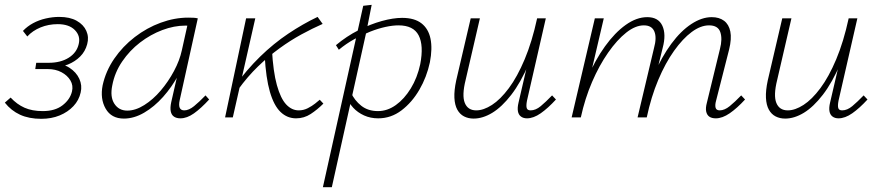

<svg xmlns="http://www.w3.org/2000/svg" viewBox="-29 -486 3639 795"><path d="M142 6Q91 6 54 -11Q17 -28 -9 -61L15 -82Q41 -54 72.5 -40Q104 -26 148 -26Q199 -26 230 -50Q261 -74 269 -107Q275 -132 262.5 -153Q250 -174 225.5 -187Q201 -200 169 -200H117L121 -226H173Q222 -226 255.5 -247Q289 -268 297 -304Q305 -337 281 -361.5Q257 -386 210 -386Q172 -386 139 -372.5Q106 -359 84 -335L66 -358Q84 -377 108 -390Q132 -403 160.5 -409.5Q189 -416 216 -416Q260 -416 288.5 -400Q317 -384 328.5 -358Q340 -332 332 -303Q324 -273 303 -252Q282 -231 252.5 -219Q223 -207 186 -207L188 -224Q230 -224 258.5 -205.5Q287 -187 299.5 -159.5Q312 -132 305 -103Q298 -71 275 -46.5Q252 -22 218 -8Q184 6 142 6Z M484 5Q432 5 408.5 -36Q385 -77 396 -133Q409 -192 444 -243Q479 -294 529 -332.5Q579 -371 636.5 -392Q694 -413 750 -413Q762 -413 772 -412.5Q782 -412 790 -410L715 -71Q706 -29 734 -29Q753 -29 774.5 -46.5Q796 -64 822 -91L837 -74Q803 -37 774 -16.5Q745 4 718 4Q702 4 691.5 -3Q681 -10 678 -25Q675 -40 680 -63L721 -243L748 -277Q737 -226 710 -176Q683 -126 646.5 -85Q610 -44 568 -19.5Q526 5 484 5ZM498 -28Q532 -28 568.5 -51Q605 -74 636.5 -111Q668 -148 691.5 -192Q715 -236 724 -278L750 -395L770 -378Q765 -379 756 -379.5Q747 -380 739 -380Q692 -380 643 -361.5Q594 -343 551 -310Q508 -277 477 -231.5Q446 -186 436 -133Q426 -85 444.5 -56.5Q463 -28 498 -28Z M957 -115 940 -125Q992 -197 1048 -251.5Q1104 -306 1164.5 -346.5Q1225 -387 1286 -416L1307 -387Q1264 -368 1219 -343.5Q1174 -319 1128.5 -286Q1083 -253 1039.5 -211Q996 -169 957 -115ZM903 0 990 -410H1028L935 0ZM1197 4Q1160 4 1132.5 -22.5Q1105 -49 1088.5 -106Q1072 -163 1067 -255L1097 -281Q1102 -189 1117.5 -133.5Q1133 -78 1156 -53.5Q1179 -29 1208 -29Q1228 -29 1245.5 -38Q1263 -47 1275.5 -57Q1288 -67 1295 -73L1310 -57Q1285 -32 1257.5 -14Q1230 4 1197 4Z M1308 289 1475 -462 1510 -466 1487 -350 1345 289ZM1537 4Q1505 4 1478.5 -8Q1452 -20 1433.5 -40Q1415 -60 1406 -86L1424 -103Q1439 -70 1467 -48Q1495 -26 1536 -26Q1575 -26 1610 -51Q1645 -76 1672 -120Q1699 -164 1711 -220Q1726 -298 1704.5 -339.5Q1683 -381 1621 -381Q1597 -381 1567 -374.5Q1537 -368 1504 -355Q1471 -342 1437.5 -323.5Q1404 -305 1374 -280L1362 -299Q1406 -336 1455.5 -361Q1505 -386 1552 -399Q1599 -412 1636 -412Q1687 -412 1716 -389.5Q1745 -367 1753.5 -326Q1762 -285 1751 -228Q1738 -167 1707.5 -114.5Q1677 -62 1633.5 -29Q1590 4 1537 4Z M1932 5Q1910 5 1892.5 -4Q1875 -13 1864.5 -32Q1854 -51 1852.5 -81Q1851 -111 1860 -153L1920 -410H1958L1899 -155Q1883 -91 1895.5 -60Q1908 -29 1943 -29Q1973 -29 2008 -51.5Q2043 -74 2078 -121Q2113 -168 2143.5 -240.5Q2174 -313 2195 -410H2219Q2195 -302 2161 -223Q2127 -144 2088 -93.5Q2049 -43 2009.5 -19Q1970 5 1932 5ZM2153 4Q2138 4 2128 -3.5Q2118 -11 2115.5 -25.5Q2113 -40 2118 -61L2199 -410H2231L2153 -69Q2149 -48 2152 -38.5Q2155 -29 2168 -29Q2189 -29 2210 -46.5Q2231 -64 2257 -91L2273 -74Q2240 -38 2210 -17Q2180 4 2153 4Z M2935 4Q2918 4 2908 -3Q2898 -10 2895 -24.5Q2892 -39 2898 -61L2952 -283Q2963 -325 2953.5 -353Q2944 -381 2907 -381Q2872 -381 2835 -353.5Q2798 -326 2762 -275.5Q2726 -225 2696.5 -155Q2667 -85 2649 0H2621Q2643 -97 2677 -174Q2711 -251 2750.5 -304.5Q2790 -358 2833.5 -386.5Q2877 -415 2918 -415Q2949 -415 2969 -400Q2989 -385 2995 -355.5Q3001 -326 2990 -281L2936 -69Q2931 -51 2934 -40Q2937 -29 2951 -29Q2971 -29 2992.5 -46.5Q3014 -64 3040 -91L3056 -74Q3023 -38 2992.5 -17Q2962 4 2935 4ZM2338 0 2434 -410H2471L2375 0ZM2350 0Q2370 -86 2402.5 -161.5Q2435 -237 2476 -294Q2517 -351 2562 -383Q2607 -415 2651 -415Q2697 -415 2713.5 -379.5Q2730 -344 2715 -288L2644 0H2611L2679 -287Q2691 -330 2680.5 -355.5Q2670 -381 2637 -381Q2602 -381 2564 -351Q2526 -321 2489 -268Q2452 -215 2422.5 -146.5Q2393 -78 2376 0Z M3222 5Q3200 5 3182.5 -4Q3165 -13 3154.5 -32Q3144 -51 3142.5 -81Q3141 -111 3150 -153L3210 -410H3248L3189 -155Q3173 -91 3185.5 -60Q3198 -29 3233 -29Q3263 -29 3298 -51.5Q3333 -74 3368 -121Q3403 -168 3433.5 -240.5Q3464 -313 3485 -410H3509Q3485 -302 3451 -223Q3417 -144 3378 -93.5Q3339 -43 3299.5 -19Q3260 5 3222 5ZM3443 4Q3428 4 3418 -3.5Q3408 -11 3405.5 -25.5Q3403 -40 3408 -61L3489 -410H3521L3443 -69Q3439 -48 3442 -38.5Q3445 -29 3458 -29Q3479 -29 3500 -46.5Q3521 -64 3547 -91L3563 -74Q3530 -38 3500 -17Q3470 4 3443 4Z"/></svg>

Font: Ysabeau ExtraLight
Style: Italic
Weight: 250
Italic angle: -12°
Version: Version 2.000;gftools[0.9.27.dev2+g8671c4b]